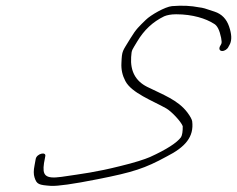

<svg xmlns="http://www.w3.org/2000/svg" viewBox="-20 -655 814 659"><path d="M764.5 -495 769.4 -504C776.1 -519 775.1 -538 766.3 -564C757.5 -590 740.9 -607 716.5 -615L682.9 -626C676.6 -628 669.9 -629 662.2 -630C636.8 -635 606.4 -637 570.5 -634C546.8 -632 496.7 -603 480.6 -587C457.3 -564 448.1 -557 427.4 -523C399.8 -477 398.7 -483 396.8 -439C395.5 -416 400.2 -396 410.2 -377C431.2 -336 504.7 -309 550.5 -283C568.3 -273 601.3 -238 607.2 -222C607.5 -204 605.4 -191 601.2 -184C587.2 -165 551.9 -142 494.7 -116C476.1 -108 442.7 -97 392.9 -85C309.2 -64 265.7 -59 191.2 -48C133.6 -40 125.1 -54 131 -95L135.3 -118C140 -136 105.5 -128 102.5 -109L98.5 -87C95.1 -70 95 -57 98.5 -46C106 -22 113.3 -20 155.4 -17C178.1 -16 230.3 -23 315.6 -40C437.2 -64 477.3 -77 552.3 -118C615.4 -150 646.5 -185 639.6 -239C638.5 -245 633.6 -255 623.1 -269C590.6 -312 539.3 -330 484.9 -357C445.2 -377 427 -411 430.1 -459C431.7 -486 433.7 -483 451.2 -513C474.5 -552 504.4 -580 543.4 -599C552.7 -603 566.6 -606 584.6 -606C641.6 -606 686.9 -591 713.5 -574C725.6 -568 733.5 -552 739 -525C740.8 -515 741.6 -508 739.4 -504L734.5 -495C730.7 -486 734.8 -480 742.8 -480C750.8 -480 760.7 -486 764.5 -495Z"/></svg>

Font: MewTooHand
Style: UltIta
Weight: 400
Designer: Mew Too, Robert Jablonski
Version: Version 0.77